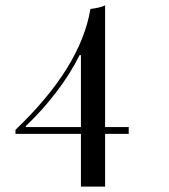

<svg xmlns="http://www.w3.org/2000/svg" viewBox="-20 -493 621 707"><path d="M37 0V-15Q277 -244 313 -460Q347 -464 367 -473V-25H454V0H367V194H278V0ZM75 -25H278V-290H273Q239 -221 185.5 -151.5Q132 -82 75 -29Z"/></svg>

Font: Elsie
Style: Regular
Weight: 400
Designer: Alejandro Inler
Foundry: Alejandro Inler
Version: 1.002